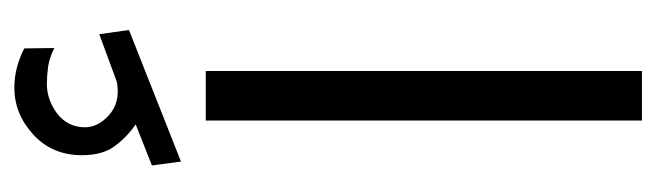

<svg xmlns="http://www.w3.org/2000/svg" viewBox="-340 -566 906 265"><g transform="rotate(-90 112.5 -434.0)"><path d="M72.8 -699.2Q55.2 -711.4 42.7 -728.3Q30.3 -745.1 30.3 -773.4Q30.3 -814.5 58.8 -840.6Q87.4 -866.7 123.5 -866.7Q150.9 -866.7 177.7 -853L178.2 -811.5Q164.6 -818.4 152.3 -820.1Q140.1 -821.8 128.9 -821.8Q106.4 -821.8 87.6 -807.4Q68.8 -793 68.8 -768.6Q69.3 -750.5 85.9 -735.8Q102.5 -721.2 127.9 -724.6Q129.4 -724.6 135.3 -726.6L197.3 -749.5L203.1 -708.5L21.5 -636.7L16.1 -676.8ZM146.5 -602.5V-0.5H78.1V-602.5Z"/></g></svg>

Font: Vazirmatn FD NL Light
Style: Regular
Weight: 300
Designer: Saber Rastikerdar
Foundry: Saber Rastikerdar
Version: Version 33.003